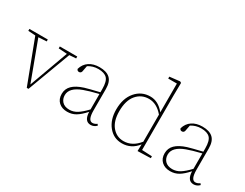

<svg xmlns="http://www.w3.org/2000/svg" viewBox="-86 -1234 2230 1745"><g transform="rotate(30 1028.5 -361.5)"><path d="M492 -466V-446L423 -441L255 10H237L66 -441L-10 -446V-466H183V-446L98 -441L250 -33L398 -440L309 -446V-466Z M837 -110V-272Q739 -248 689 -229Q569 -185 569 -106Q569 -67 593 -40Q620 -11 670 -11Q712 -11 750 -34.5Q788 -58 837 -110ZM958 -29 968 -15Q941 12 907 12Q840 12 837 -85Q790 -32 750.5 -8.5Q711 15 662 15Q607 15 573 -16Q539 -47 539 -102Q539 -155 576 -191.5Q613 -228 688 -252Q727 -264 837 -290V-325Q837 -405 808 -434.5Q779 -464 716 -464Q659 -464 612 -434L600 -371Q594 -352 575 -352Q556 -352 551 -371Q567 -426 610.5 -455Q654 -484 718 -484Q792 -484 828.5 -449.5Q865 -415 865 -340V-116Q865 -12 912 -12Q932 -12 952 -25Z M1399 -96V-380Q1332 -459 1251 -459Q1172 -459 1121.5 -399.5Q1071 -340 1071 -227Q1071 -124 1118.5 -67Q1166 -10 1239 -10Q1331 -10 1399 -96ZM1427 -25 1533 -20V0L1396 4L1398 -67Q1334 15 1236 15Q1149 15 1094 -53Q1039 -121 1039 -227Q1039 -344 1099 -414Q1159 -484 1251 -484Q1335 -484 1399 -404V-706H1308V-726L1415 -738L1429 -730L1427 -592Z M1917 -110V-272Q1819 -248 1769 -229Q1649 -185 1649 -106Q1649 -67 1673 -40Q1700 -11 1750 -11Q1792 -11 1830 -34.5Q1868 -58 1917 -110ZM2038 -29 2048 -15Q2021 12 1987 12Q1920 12 1917 -85Q1870 -32 1830.5 -8.5Q1791 15 1742 15Q1687 15 1653 -16Q1619 -47 1619 -102Q1619 -155 1656 -191.5Q1693 -228 1768 -252Q1807 -264 1917 -290V-325Q1917 -405 1888 -434.5Q1859 -464 1796 -464Q1739 -464 1692 -434L1680 -371Q1674 -352 1655 -352Q1636 -352 1631 -371Q1647 -426 1690.5 -455Q1734 -484 1798 -484Q1872 -484 1908.5 -449.5Q1945 -415 1945 -340V-116Q1945 -12 1992 -12Q2012 -12 2032 -25Z"/></g></svg>

Font: TypoPRO Source Serif Pro
Style: Regular
Weight: 200
Designer: Frank Grießhammer
Foundry: Adobe Systems Incorporated
Version: Version 1.017;PS (version unavailable);hotconv 1.0.79;makeot